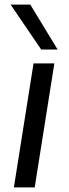

<svg xmlns="http://www.w3.org/2000/svg" viewBox="-20 -810 298 830"><path d="M130 0H40L125 -536H215ZM158 -596 26 -790H111L229 -596Z"/></svg>

Font: Georama Extended
Style: Italic
Weight: 400
Width: 7
Italic angle: -9°
Designer: Jean-Baptiste Levee
Foundry: Production Type
Version: Version 1.000